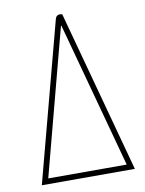

<svg xmlns="http://www.w3.org/2000/svg" viewBox="-81 -760 616 817"><g transform="rotate(-10 227.0 -351.5)"><path d="M33 0 214 -684Q216 -692 219 -696Q222 -700 226.5 -701.5Q231 -703 235 -703Q238 -703 241 -702.5Q244 -702 245 -701L435 0ZM65 -24H404L233 -654H231Z"/></g></svg>

Font: Yanone Kaffeesatz ExtraLight
Style: Regular
Weight: 200
Designer: Yanone (Cyrillic: Daniel Pouzeot, Huerta Tipografica, and Cyreal)
Foundry: Yanone
Version: Version 2.003